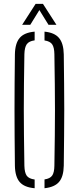

<svg xmlns="http://www.w3.org/2000/svg" viewBox="-20 -968 407 992"><path d="M159 4.5Q105.5 0 81.8 -27.5Q58 -55 57 -112Q56 -196 55.5 -266.5Q55 -337 55 -403Q55 -469 55.5 -538Q56 -607 57 -687Q58 -744.5 81.8 -772.2Q105.5 -800 159 -804.5V-759.5Q129.5 -755.5 118.2 -739.5Q107 -723.5 106 -688Q104.5 -603 103.8 -535.2Q103 -467.5 103 -404Q103 -340.5 103.8 -270.5Q104.5 -200.5 106 -111.5Q107 -75.5 118.2 -60Q129.5 -44.5 159 -40.5ZM210 4.5V-41Q238.5 -45 249.5 -60.8Q260.5 -76.5 261 -111.5Q262.5 -198 263.2 -267Q264 -336 264 -399.2Q264 -462.5 263.2 -531.8Q262.5 -601 261 -688Q260.5 -723 249.5 -739Q238.5 -755 210 -759V-804.5Q262 -799.5 285.2 -771.5Q308.5 -743.5 309.5 -687Q310.5 -607 311.2 -538Q312 -469 312 -403Q312 -337 311.2 -266.5Q310.5 -196 309.5 -112Q308.5 -55.5 285.2 -28.2Q262 -1 210 4.5ZM94.5 -840 164 -948H202L271.5 -840H230.5L183.5 -916L136.5 -840Z"/></svg>

Font: Big Shoulders Stencil Text ExtraLight
Style: Regular
Weight: 250
Version: Version 2.001